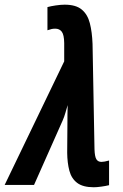

<svg xmlns="http://www.w3.org/2000/svg" viewBox="-74 -787 523 817"><path d="M325.2 9.8Q278.8 9.8 254.4 -8.8Q230 -27.3 221.2 -60.5Q212.4 -93.8 211.9 -137.2L212.9 -262.2Q212.9 -281.7 213.1 -301Q213.4 -320.3 213.9 -339.8Q209.5 -324.7 204.3 -306.9Q199.2 -289.1 192.9 -274.9L70.8 0H-54.2L199.2 -525.9V-604Q198.7 -638.7 189 -651.9Q179.2 -665 161.1 -665Q152.8 -665 146 -663.6Q139.2 -662.1 127.9 -658.2V-756.8Q141.6 -760.7 163.1 -763.9Q184.6 -767.1 201.2 -767.1Q249 -767.1 273.9 -746.3Q298.8 -725.6 308.3 -688.2Q317.9 -650.9 319.8 -600.1L328.1 -151.9Q329.1 -121.1 335.9 -109.6Q342.8 -98.1 357.9 -98.1Q369.1 -98.1 390.1 -104V1Q376.5 4.4 357.2 7.1Q337.9 9.8 325.2 9.8Z"/></svg>

Font: Open Sans Condensed
Style: Bold Italic
Weight: 700
Width: 3
Italic angle: -12°
Designer: Monotype Design Team
Foundry: Monotype Imaging Inc.
Version: Version 3.003; ttfautohint (v1.8.4)